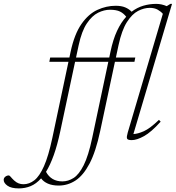

<svg xmlns="http://www.w3.org/2000/svg" viewBox="-204 -730 929 1014"><path d="M56.5 -403.5 61 -426H162.5L169 -457Q189 -550 226 -603Q263 -656 310.2 -677.8Q357.5 -699.5 407 -699.5Q437 -699.5 457.2 -691Q477.5 -682.5 491 -668Q520.5 -690.5 553.5 -700Q586.5 -709.5 620.5 -709.5Q649.5 -709.5 676.5 -697.5L696 -709.5H704.5L500.5 -22Q524 -23 556 -37.2Q588 -51.5 635.5 -97L644.5 -87.5Q594.5 -32 556.5 -11Q518.5 10 492 10Q469.5 10 466.8 1.2Q464 -7.5 470.5 -29.5L656 -657Q646 -669 629 -678.8Q612 -688.5 587 -688.5Q556.5 -688.5 525 -672.2Q493.5 -656 466.2 -613.2Q439 -570.5 422 -491.5L408 -426H510.5L506 -403.5H403L325 -37.5Q302 71 269 133.8Q236 196.5 195 223.2Q154 250 106 250Q72.5 250 49 239.8Q25.5 229.5 13 212Q-13 241 -42.2 253Q-71.5 265 -104.5 265Q-144.5 265 -164.5 250.8Q-184.5 236.5 -184.5 220Q-184.5 210 -176 203.2Q-167.5 196.5 -157.5 196.5Q-153.5 196.5 -147.5 204Q-141.5 211.5 -129.5 223Q-117.5 234 -105.5 238.5Q-93.5 243 -80 243Q-49.5 243 -22.5 222Q4.5 201 28.2 147.8Q52 94.5 72.5 -2L157.5 -403.5ZM211.5 -491.5 197.5 -426H373L379.5 -457Q393 -521.5 414.2 -567Q435.5 -612.5 462.5 -641.5Q449 -659.5 429.8 -669Q410.5 -678.5 376.5 -678.5Q346 -678.5 314 -662.8Q282 -647 254.8 -606.5Q227.5 -566 211.5 -491.5ZM114.5 -37.5Q99 36 80 89Q61 142 39 177.5Q66.5 228 125.5 228Q156 228 184.5 210Q213 192 238 142.5Q263 93 283 -2L368 -403.5H192.5Z"/></svg>

Font: Newsreader 16pt ExtraLight
Style: Italic
Weight: 275
Italic angle: -17°
Designer: Hugues Gentile
Foundry: Production Type
Version: Version 1.003; ttfautohint (v1.8.3)